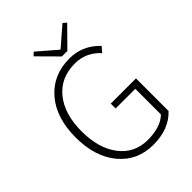

<svg xmlns="http://www.w3.org/2000/svg" viewBox="-241 -958 1088 1088"><g transform="rotate(-45 302.5 -414.5)"><path d="M324.2 -709 210.9 -823.2 231 -840.8 344.2 -743.2H348.1L460.9 -840.8L481 -823.2L368.2 -709ZM336.4 12.2Q210 11.7 132.3 -81.1Q54.7 -173.8 54.7 -330.1Q54.7 -486.3 134.8 -579.1Q214.8 -670.9 346.2 -670.9Q451.2 -670.9 525.9 -591.8L499 -561Q437 -628.9 347.2 -628.9Q234.4 -628.9 168.9 -548.8Q103.5 -468.8 103 -331.1Q103 -193.4 166 -111.3Q229 -29.8 334 -29.8Q439 -29.8 488.8 -80.1V-285.2H331.1V-324.2H533.2V-63Q462.9 12.2 336.4 12.2Z"/></g></svg>

Font: SourceSansPro-Light
Style: Regular
Weight: 300
Designer: Paul D. Hunt
Foundry: Adobe Systems Incorporated
Version: Version 2.020;PS 2.0;hotconv 1.0.86;makeotf.lib2.5.63406